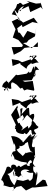

<svg xmlns="http://www.w3.org/2000/svg" viewBox="1688 -2548 1153 4568"><g transform="rotate(-90 2264.0 -264.5)"><path d="M380 13C479 14 405 -68 590 -49C572 54 534 1 685 -71C651 -206 565 -63 609 -194C696 -206 557 -342 578 -361C642 -386 606 -462 340 -498C476 -464 499 -349 535 -394C505 -400 569 -441 614 -471C651 -517 639 -637 476 -542C600 -579 616 -688 528 -693C360 -751 427 -760 242 -821C318 -800 145 -707 142 -769C90 -565 84 -657 111 -471C95 -590 55 -440 7 -551L100 -447L123 -336L15 -222L88 -72V-4L120 292L261 238L273 178L132 9C301 33 410 72 464 35ZM474 -215C364 -50 545 -32 307 -65C197 -136 273 -163 282 -167L243 -291L271 -446L317 -418L138 -499C141 -504 255 -606 359 -618C479 -713 322 -653 534 -502L351 -508C541 -576 473 -407 358 -486C402 -473 301 -365 338 -391L384 -335C320 -284 290 -266 384 -327C497 -398 556 -248 487 -135Z M938 -533C793 -618 786 -541 898 -560C726 -432 737 -539 765 -497C673 -277 710 -377 682 -205L627 -204C786 -125 763 -81 626 -69C638 -39 662 -92 854 14C732 -59 905 -10 847 -5L1044 -15C1097 32 955 -123 1159 -69C1191 -60 1248 -75 1334 52L1194 -78C1380 11 1369 47 1392 -63L1314 -81C1382 -162 1370 -69 1276 -190L1372 -2C1278 -56 1292 -92 1326 -147L1158 -292C1256 -368 1135 -246 1207 -316C1168 -318 1313 -366 1310 -575L1101 -508H1140C1022 -421 942 -528 962 -441ZM1085 -370C1024 -357 1157 -167 1136 -271C1133 -246 1146 -216 1171 -177C975 -151 902 -78 984 -114C955 -141 934 -92 906 -8C978 -168 845 -268 937 -208L811 -320C814 -304 802 -322 814 -277C986 -451 896 -385 991 -445C1027 -326 1094 -388 1042 -383Z M1972 -417 2038 -426 1815 -577 1576 -462C1508 -485 1513 -520 1531 -431C1516 -518 1470 -481 1471 -458C1422 -475 1364 -422 1358 -281L1380 -267C1393 -215 1277 -242 1456 -129C1459 -36 1313 -164 1362 23C1509 -105 1444 34 1527 76C1619 -40 1561 64 1673 -57C1801 -9 1844 -19 1761 -55C1879 25 1840 -99 1794 -132C1967 -163 2014 -118 1964 -206L1831 -325C1876 -322 1882 -314 1974 -304C1961 -406 1942 -326 1733 -362L1969 -440ZM1639 -417C1677 -439 1752 -435 1670 -491C1671 -466 1857 -239 1852 -272C1773 -352 1782 -209 1687 -313C1666 -284 1789 -240 1811 -191C1712 -96 1717 -77 1674 -71C1605 -121 1626 -38 1496 -156C1450 -257 1439 -179 1408 -150L1553 -177L1448 -330C1446 -364 1479 -259 1546 -325C1638 -415 1643 -329 1612 -401Z M2193 10C2204 -83 2258 81 2282 13L2233 -159C2230 -115 2348 -147 2201 -47L2249 -50C2284 -135 2250 -196 2280 1C2094 -123 2182 -111 2212 -109L2194 -100L2120 -317L2167 -406L2193 -562L2031 -540L2104 -357H2073L1964 -211C2072 -187 2059 -113 2112 -100C2026 -93 2146 12 2103 82Z M2381 -728 2464 -688C2326 -662 2449 -628 2368 -646L2556 -687C2511 -702 2404 -643 2441 -570C2631 -598 2605 -546 2531 -441L2439 -355L2461 -312L2395 -265L2421 -197L2390 -31L2418 -25L2621 -61L2600 -248L2689 -431L2626 -322L2640 -86L2812 10C2613 -26 2789 -22 2805 -24C2849 29 2800 -17 2878 4C2833 42 2909 -30 2880 88C2991 21 3004 -41 2882 -9L2969 -45L2796 -111L2789 4C2909 -105 2767 -66 2845 -70L2818 -134C2844 -212 2920 -72 2802 -197L2794 -210L2759 -421L2771 -458L2560 -650C2638 -626 2557 -664 2643 -691C2621 -630 2587 -836 2428 -774L2492 -796C2445 -702 2413 -665 2431 -750Z M3140 10C3151 -83 3205 81 3229 13L3180 -159C3177 -115 3295 -147 3148 -47L3196 -50C3231 -135 3197 -196 3227 1C3041 -123 3129 -111 3159 -109L3141 -100L3067 -317L3114 -406L3140 -562L2978 -540L3051 -357H3020L2911 -211C3019 -187 3006 -113 3059 -100C2973 -93 3093 12 3050 82Z M3536 -205 3596 -158 3683 -8 3903 23 3742 -2 3812 -189 3651 -287 3766 -367 3776 -408 3926 -444 3654 -536 3596 -404 3474 -296 3432 -316 3427 -443 3428 -564 3245 -512 3327 -347 3408 -258 3432 -57 3431 60 3546 61 3403 -86 3523 -292Z M4228 -421C4302 -375 4393 -437 4234 -442C4415 -337 4386 -284 4409 -268C4221 -411 4290 -320 4297 -384L4401 -162L4260 -121L4380 132L4324 175L4506 120L4471 127L4462 16L4528 -210L4488 -145L4430 -295C4535 -390 4442 -367 4450 -432C4291 -478 4406 -459 4207 -560C4174 -438 4202 -459 4076 -361L4099 -430L4037 -561L3849 -469L3956 -321L3901 -303L4023 -69L3992 75L3991 62L4125 -36C4086 -120 4046 -204 4009 -291C4104 -381 4041 -394 4096 -416C4074 -365 4125 -432 4327 -504Z"/></g></svg>

Font: Asimov Silicon
Style: Regular
Weight: 400
Designer: Google
Version: Version 2.000980; 2014